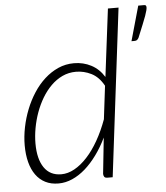

<svg xmlns="http://www.w3.org/2000/svg" viewBox="-53 -775 717 829"><g transform="rotate(-5 306.0 -360.5)"><path d="M602.5 -728.5Q608 -728.5 610 -725.8Q612 -723 612 -718Q612 -713 610 -704.8Q608 -696.5 602.8 -681.8Q597.5 -667 588.5 -645Q579.5 -623 566 -590Q562 -583 558 -580.5Q554 -578 546.5 -578H534.5L577 -728.5ZM379.5 0Q369.5 0 366 -5.5Q362.5 -11 362.5 -18L379 -174Q359.5 -133.5 335.2 -100.2Q311 -67 284 -43.2Q257 -19.5 227.5 -6.5Q198 6.5 167.5 6.5Q135 6.5 110.5 -6Q86 -18.5 69.5 -41.5Q53 -64.5 44.5 -97Q36 -129.5 36 -170Q36 -208 44 -247.8Q52 -287.5 66.8 -324.8Q81.5 -362 102.8 -394.8Q124 -427.5 151 -452Q178 -476.5 210 -490.8Q242 -505 278.5 -505Q319 -505 353 -487.2Q387 -469.5 409 -434L445.5 -727.5H491.5L402.5 0ZM183 -32Q211.5 -32 240 -47.8Q268.5 -63.5 295.2 -92.5Q322 -121.5 345.2 -162.2Q368.5 -203 386.5 -252.5L404 -396.5Q382.5 -435.5 350.5 -451.5Q318.5 -467.5 284 -467.5Q252.5 -467.5 225.2 -454.8Q198 -442 175.8 -420Q153.5 -398 136.2 -369Q119 -340 107.2 -307.5Q95.5 -275 89.2 -240.5Q83 -206 83 -174Q83 -107 108.5 -69.5Q134 -32 183 -32Z"/></g></svg>

Font: Lato Light
Style: Italic
Weight: 300
Italic angle: -7°
Designer: Lukasz Dziedzic
Foundry: tyPoland Lukasz Dziedzic
Version: Version 2.007; 2014-02-27